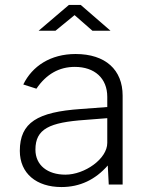

<svg xmlns="http://www.w3.org/2000/svg" viewBox="-20 -745 605 775"><path d="M353 -621H426L306 -725H258L136 -621H204L281 -684ZM228 10C303 10 365 -20 415 -77L419 0H475V-359C475 -463 406 -527 285 -527C184 -527 110 -478 74 -404L127 -387C167 -446 219 -475 282 -475C362 -475 413 -429 413 -354V-313L306 -305C132 -293 60 -251 60 -136C60 -45 127 10 228 10ZM244 -40C172 -40 123 -78 123 -141C123 -225 180 -251 324 -261L413 -268V-168C413 -104 322 -40 244 -40Z"/></svg>

Font: United Sans ExtraLight
Style: Regular
Weight: 200
Designer: Pablo Impallari, Rodrigo Fuenzalida (Modified by Dan O. Williams)
Version: Version 1.000;PS 001.000;hotconv 1.0.88;makeotf.lib2.5.64775